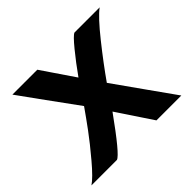

<svg xmlns="http://www.w3.org/2000/svg" viewBox="-133 -714 879 879"><g transform="rotate(-45 306.5 -275.0)"><path d="M40 -549.8H201.2L309.1 -391.1Q349.6 -448.2 389.2 -496.6Q428.7 -544.9 441.9 -549.8H605Q569.3 -523.9 502.2 -439.7Q435.1 -355.5 383.8 -282.2Q413.1 -240.2 483.4 -141.6Q553.7 -43 584 0H422.9L309.1 -170.9Q191.9 -7.3 167 0H2Q30.8 -19 82.3 -80.1Q133.8 -141.1 169.2 -189.2Q204.6 -237.3 234.9 -280.8Q87.9 -482.4 40 -549.8Z"/></g></svg>

Font: Junction Bold
Style: Bold
Weight: 700
Designer: Caroline Hadilaksono
Foundry: Caroline Hadilaksono
Version: Version 001.001